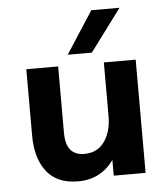

<svg xmlns="http://www.w3.org/2000/svg" viewBox="-49 -691 641 745"><g transform="rotate(-5 271.0 -318.5)"><path d="M63 -182V-441H187V-182Q187 -94 259 -94Q310 -94 337.5 -133Q365 -172 365 -232V-441H489V0H365V-61Q341 -27 306 -8.5Q271 10 226 10Q144 10 103.5 -42Q63 -94 63 -182ZM334 -647H444L322 -483H228Z"/></g></svg>

Font: Teachers SemiBold
Style: Regular
Weight: 600
Designer: Alfredo Marco Pradil & Chank Diesel
Version: Version 0.009